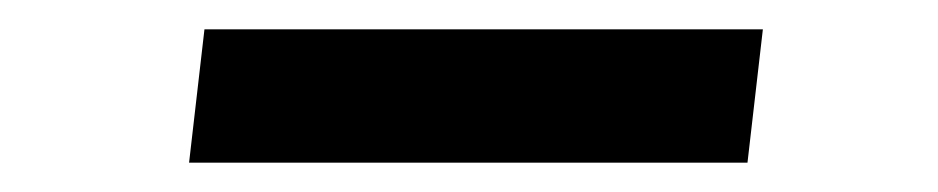

<svg xmlns="http://www.w3.org/2000/svg" viewBox="-20 -429 640 131"><path d="M109 -318 119.5 -409H500.5L490 -318Z"/></svg>

Font: Spline Sans Mono Medium
Style: Italic
Weight: 500
Italic angle: -4°
Monospace: yes
Designer: Eben Sorkin, Mirko Velimirovic
Foundry: Sorkin Type
Version: Version 1.004